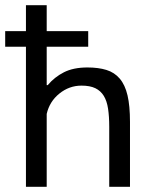

<svg xmlns="http://www.w3.org/2000/svg" viewBox="-22 -720 590 740"><path d="M-2 -600H78V-700H158V-600H318V-540H158V-392H162Q188 -423 224.5 -441.5Q261 -460 315 -460Q357 -460 388 -450.5Q419 -441 439.5 -417Q460 -393 469.5 -352.5Q479 -312 479 -250V0H399V-232Q399 -271 394.5 -301Q390 -331 378 -350.5Q366 -370 345.5 -380Q325 -390 292 -390Q245 -390 207 -359.5Q169 -329 158 -281V0H78V-540H-2Z"/></svg>

Font: PTSans
Style: Regular
Weight: 400
Designer: A.Korolkova, O.Umpeleva, V.Yefimov
Foundry: ParaType Ltd
Version: Version 2.003W OFL